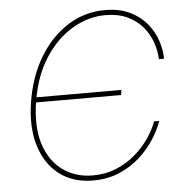

<svg xmlns="http://www.w3.org/2000/svg" viewBox="-53 -788 822 850"><g transform="rotate(-5 358.0 -363.5)"><path d="M327.6 9.8Q237.8 9.8 176.8 -37.1Q115.7 -84 90.6 -168Q65.4 -252 83.5 -363.3Q102.1 -475.1 153.3 -559.1Q204.6 -643.1 279.5 -690.2Q354.5 -737.3 443.8 -737.3Q507.8 -737.3 553.7 -715.3Q599.6 -693.4 629.2 -657.7Q658.7 -622.1 672.4 -580.6Q686 -539.1 686.5 -500H663.6Q662.1 -537.6 648.9 -575.4Q635.7 -613.3 609.1 -644.8Q582.5 -676.3 541.5 -695.6Q500.5 -714.8 443.8 -714.8Q369.1 -714.8 298.8 -674.1Q228.5 -633.3 176.8 -554.9Q125 -476.6 106 -363.3Q87.4 -249 113 -170.9Q138.7 -92.8 195.6 -52.7Q252.4 -12.7 327.1 -12.7Q383.8 -12.7 431.2 -32Q478.5 -51.3 515.6 -83Q552.7 -114.7 578.9 -152.6Q605 -190.4 618.2 -227.5H641.1Q627.9 -189 601.3 -147.5Q574.7 -106 535.2 -70.3Q495.6 -34.7 443.6 -12.5Q391.6 9.8 327.6 9.8ZM95.2 -356.4 98.6 -378.9H486.3L482.9 -356.4Z"/></g></svg>

Font: Inter 16pt Thin
Style: Italic
Weight: 250
Italic angle: -9.3988°
Version: Version 4.001;git-66647c0bb